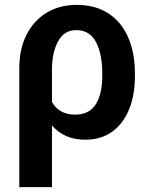

<svg xmlns="http://www.w3.org/2000/svg" viewBox="-20 -558 612 781"><path d="M58.6 203.1V-281.7Q58.6 -358.9 87.9 -416.7Q117.2 -474.6 169.7 -506.3Q222.2 -538.1 292 -538.1Q368.2 -538.1 421.1 -503.4Q474.1 -468.8 501.5 -405.8Q528.8 -342.8 528.8 -258.8V-248.5Q528.8 -170.9 504.9 -112.5Q481 -54.2 435.8 -22Q390.6 10.3 327.1 10.3Q282.7 10.3 249.3 -4.6Q215.8 -19.5 191.4 -47.9V203.1ZM285.2 -91.8Q343.8 -91.8 369.9 -134.3Q396 -176.8 396 -248.5V-258.8Q396 -338.4 370.4 -387Q344.7 -435.5 290 -435.5Q240.7 -435.5 216.1 -389.6Q191.4 -343.8 191.4 -274.4V-142.6Q221.2 -91.8 285.2 -91.8Z"/></svg>

Font: Roboto Slab SemiBold
Style: Regular
Weight: 600
Designer: Google
Version: Version 2.001; ttfautohint (v1.8.3)